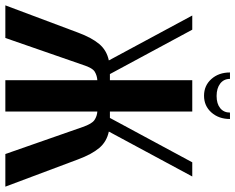

<svg xmlns="http://www.w3.org/2000/svg" viewBox="-108 -779 880 718"><g transform="rotate(90 332.0 -420.0)"><path d="M549 0 448 -289Q436 -324 421.5 -333.5Q407 -343 390 -344V0H273V-344Q256 -343 241.5 -334.5Q227 -326 216 -291L115 0H-7L95 -272Q114 -323 137.5 -351Q161 -379 199 -387L31 -699H84L250 -391H273V-699H390V-391H414L580 -699H633L465 -387Q503 -379 526.5 -351Q550 -323 569 -272L671 0ZM394 -840H418Q418 -798 393.5 -770.5Q369 -743 331 -743Q293 -743 268.5 -770.5Q244 -798 244 -840H268Q268 -817 285.5 -803.5Q303 -790 332 -790Q361 -790 377.5 -803.5Q394 -817 394 -840Z"/></g></svg>

Font: Moniqa ExtBd Paragraph
Style: Regular
Weight: 800
Designer: Rajesh Rajput
Foundry: Rajesh Rajput
Version: Version 1.000